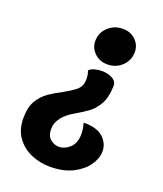

<svg xmlns="http://www.w3.org/2000/svg" viewBox="-142 -601 817 960"><g transform="rotate(20 267.0 -120.5)"><path d="M319 -273Q350 -273 375 -260Q400 -247 399 -220Q397 -159 376 -123Q355 -87 326 -66.5Q297 -46 269 -30Q179 20 179 86Q179 122 199.5 139.5Q220 157 245 157Q276 157 303 132Q330 107 330 58Q330 32 321 1Q392 0 425.5 31Q459 62 459 104Q459 141 433 178.5Q407 216 357.5 241Q308 266 236 266Q185 266 137.5 246Q90 226 60 185Q30 144 30 82Q30 24 51 -11Q72 -46 103.5 -67.5Q135 -89 167 -105Q204 -125 232 -146.5Q260 -168 260 -208Q260 -217 258.5 -228Q257 -239 252 -252Q263 -263 281.5 -268Q300 -273 319 -273ZM346 -507Q387 -507 414 -481Q441 -455 441 -417Q441 -374 409.5 -343.5Q378 -313 332 -313Q291 -313 263.5 -339.5Q236 -366 236 -403Q236 -447 268 -477Q300 -507 346 -507Z"/></g></svg>

Font: Agbalumo
Style: Regular
Weight: 400
Designer: Raphael Alegbeleye
Foundry: Sorkin Type Co.
Version: Version 1.000; ttfautohint (v1.8.4)